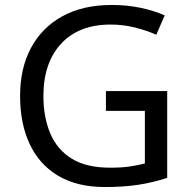

<svg xmlns="http://www.w3.org/2000/svg" viewBox="-20 -744 768 774"><path d="M407 -377H654V-27Q596 -8 537 1Q478 10 403 10Q292 10 216 -34.5Q140 -79 100.5 -161.5Q61 -244 61 -357Q61 -469 105 -551Q149 -633 231.5 -678.5Q314 -724 431 -724Q491 -724 544.5 -713Q598 -702 644 -682L610 -604Q572 -621 524.5 -633Q477 -645 426 -645Q298 -645 226.5 -568Q155 -491 155 -357Q155 -272 182.5 -206.5Q210 -141 269 -104.5Q328 -68 424 -68Q471 -68 504 -73Q537 -78 564 -85V-297H407Z"/></svg>

Font: Noto Sans Wancho
Style: Regular
Weight: 400
Designer: Monotype Design Team
Foundry: Monotype Imaging Inc.
Version: Version 2.001; ttfautohint (v1.8.4.7-5d5b)